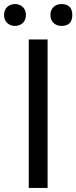

<svg xmlns="http://www.w3.org/2000/svg" viewBox="-42 -928 377 948"><path d="M100 -733H193V0H100ZM-7 -815Q-22 -830 -22 -854Q-22 -878 -7 -893Q9 -908 32 -908Q55 -908 71 -893Q86 -878 86 -854Q86 -830 71 -815Q55 -800 32 -800Q9 -800 -7 -815ZM222 -815Q207 -830 207 -854Q207 -878 222 -893Q238 -908 261 -908Q315 -908 315 -854Q315 -800 261 -800Q238 -800 222 -815Z"/></svg>

Font: Source Han Sans K Regular
Style: Regular
Weight: 400
Designer: Ryoko NISHIZUKA  (kana & ideographs); Paul D. Hunt (Latin, Greek & Cyrillic); Wenlong ZHANG  (bopomofo); Sandoll Communi
Foundry: Adobe Systems Incorporated
Version: Version 1.00 July 18, 2014, initial release